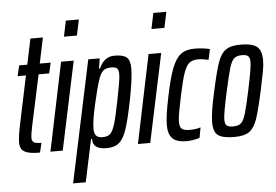

<svg xmlns="http://www.w3.org/2000/svg" viewBox="-60 -827 1587 1104"><g transform="rotate(-5 734.0 -275.0)"><path d="M29 -69Q29 -103 45 -178L102 -449H54L68 -510H115L146 -658H218L187 -510H250L236 -449H175L113 -160Q102 -108 102 -88Q102 -71 113 -63Q124 -55 157 -55L144 0Q97 0 72.5 -7.5Q48 -15 38.5 -29.5Q29 -44 29 -69Z M339 -652 358 -743H433L414 -652ZM204 0 310 -510H383L275 0Z M467 -510H533L524 -452H530Q558 -518 619 -518Q668 -518 688.5 -501Q709 -484 709 -437Q709 -379 685 -256Q663 -146 645 -91.5Q627 -37 600.5 -14.5Q574 8 529 8Q446 8 449 -52H443L391 193H318ZM612 -255Q623 -310 630 -350Q637 -390 637 -408Q637 -435 627.5 -443.5Q618 -452 592 -452Q565 -452 549 -439Q533 -426 522 -394Q505 -345 483.5 -249.5Q462 -154 462 -111Q462 -82 473.5 -69.5Q485 -57 510 -57Q538 -57 553 -69.5Q568 -82 581 -122.5Q594 -163 612 -255Z M844 -652 863 -743H938L919 -652ZM709 0 815 -510H888L780 0Z M884 -93Q884 -147 906 -251Q928 -360 949.5 -416Q971 -472 1001 -495Q1031 -518 1081 -518Q1127 -518 1169 -508L1156 -447Q1120 -455 1096 -455Q1064 -455 1045.5 -440.5Q1027 -426 1012.5 -384.5Q998 -343 980 -257L976 -237Q967 -195 961 -161Q955 -127 955 -107Q955 -76 968 -65.5Q981 -55 1013 -55Q1049 -55 1076 -64L1065 -4Q1024 8 990 8Q933 8 908.5 -16.5Q884 -41 884 -93Z M1145 -86Q1145 -143 1170 -253Q1196 -374 1213.5 -425Q1231 -476 1260 -497Q1289 -518 1346 -518Q1413 -518 1440.5 -496Q1468 -474 1468 -417Q1468 -391 1462 -357Q1456 -323 1441 -253Q1415 -133 1398 -83.5Q1381 -34 1352.5 -13Q1324 8 1266 8Q1199 8 1172 -11.5Q1145 -31 1145 -86ZM1368 -253Q1395 -379 1395 -413Q1395 -439 1384.5 -448Q1374 -457 1349 -457Q1319 -457 1303.5 -443Q1288 -429 1276.5 -390.5Q1265 -352 1243 -253Q1216 -130 1216 -96Q1216 -71 1226.5 -62Q1237 -53 1264 -53Q1294 -53 1309 -66.5Q1324 -80 1336 -119Q1348 -158 1368 -253Z"/></g></svg>

Font: Saira Ultra Condensed Medium
Style: Italic
Weight: 500
Width: 1
Italic angle: -12°
Designer: Hector Gatti with collaboration of the Omnibus-Type team
Foundry: Omnibus-Type
Version: Version 1.001; ttfautohint (v1.8)